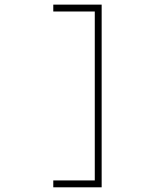

<svg xmlns="http://www.w3.org/2000/svg" viewBox="-20 -798 660 818"><path d="M413.1 -778.3V0H207V-29.3H383.8V-749H207V-778.3Z"/></svg>

Font: Cherry
Style: Light
Weight: 300
Designer: Amin Abedi
Version: Version 1.00 ; ttfautohint (v1.6)